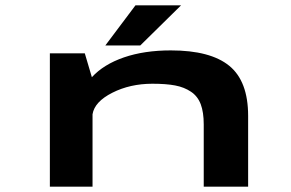

<svg xmlns="http://www.w3.org/2000/svg" viewBox="-20 -700 1090 720"><path d="M375 -529.5 488 -680H659L506 -529.5ZM167 0V-500H298L324.5 -410.5Q368.5 -458.5 444.8 -484.8Q521 -511 620.5 -511Q769 -511 839.8 -453.2Q910.5 -395.5 910.5 -265.5V0H744V-233.5Q744 -279 732.8 -309Q721.5 -339 696.2 -356Q671 -373 637 -379.5Q603 -386 551.5 -386Q468 -386 401.2 -352.2Q334.5 -318.5 327 -271.5V0Z"/></svg>

Font: League Mono Extended SemiBold
Style: Regular
Weight: 600
Width: 9
Designer: Tyler Finck
Foundry: The League of Moveable Type / Tyler Finck
Version: Version 2.210